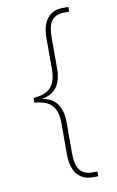

<svg xmlns="http://www.w3.org/2000/svg" viewBox="-98 -812 605 996"><g transform="rotate(-10 205.0 -314.0)"><path d="M306 132H336V107H311C248 107 223 68 223 -7V-175C223 -259 184 -303 122 -313V-315C184 -325 223 -369 223 -454V-620C223 -697 248 -735 311 -735H336V-760H306C236 -760 196 -710 196 -621V-458C196 -354 145 -333 76 -326V-302C145 -295 196 -274 196 -171V-8C196 82 236 132 306 132Z"/></g></svg>

Font: Noto Serif Gurmukhi Thin
Style: Regular
Weight: 100
Designer: Vaibhav Singh and the Monotype Design Team
Foundry: Monotype Imaging Inc.
Version: Version 2.004